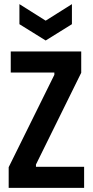

<svg xmlns="http://www.w3.org/2000/svg" viewBox="-20 -909 449 929"><path d="M22 0V-100L243 -547V-558H32V-660H373V-557L154 -113V-102H387V0ZM74 -889 201 -809 328 -889V-792L201 -713L74 -792Z"/></svg>

Font: Bricolage Grotesque 12pt Condensed SemiBold
Style: Regular
Weight: 600
Width: 3
Designer: Mathieu Triay
Foundry: Atelier Triay
Version: Version 1.001; ttfautohint (v1.8.4.7-5d5b);gftools[0.9.33.de